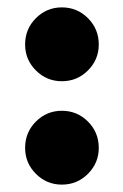

<svg xmlns="http://www.w3.org/2000/svg" viewBox="-20 -488 332 520"><path d="M147.5 12Q106.5 12 77.2 -17.2Q48 -46.5 48 -87.5Q48 -129.5 77.2 -158.8Q106.5 -188 147.5 -188Q189 -188 218.2 -158.8Q247.5 -129.5 247.5 -87.5Q247.5 -46.5 218.2 -17.2Q189 12 147.5 12ZM147.5 -268Q106.5 -268 77.2 -297.2Q48 -326.5 48 -367.5Q48 -409.5 77.2 -438.8Q106.5 -468 147.5 -468Q189 -468 218.2 -438.8Q247.5 -409.5 247.5 -367.5Q247.5 -326.5 218.2 -297.2Q189 -268 147.5 -268Z"/></svg>

Font: League Spartan Thin ExtraBold
Style: Regular
Weight: 800
Version: Version 2.002